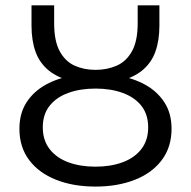

<svg xmlns="http://www.w3.org/2000/svg" viewBox="-20 -676 704 708"><path d="M332.1 12Q250.4 12 187 -13Q123.6 -37.9 87.6 -85.7Q51.6 -133.5 51.6 -201.2Q51.6 -258.1 78 -298.8Q104.5 -339.5 149.5 -364.1Q194.6 -388.7 251 -397.7V-374.7Q193.8 -388.4 159.9 -416Q126.1 -443.6 111.1 -485Q96.2 -526.5 96.2 -581.3V-656.3H179.7V-590Q179.7 -525.1 200 -487.5Q220.3 -449.8 254.8 -434.1Q289.2 -418.4 332.1 -418.4Q375.6 -418.4 410.8 -434.1Q446.1 -449.8 466.9 -487.5Q487.7 -525.1 487.7 -590V-656.3H567.8V-581.3Q567.8 -526.5 552.8 -485Q537.9 -443.6 504 -416Q470.2 -388.4 413 -374.7V-397.7Q469.4 -388.7 514.5 -364.1Q559.6 -339.5 586.1 -298.8Q612.6 -258.1 612.6 -201.2Q612.6 -133.5 576.6 -85.7Q540.6 -37.9 477.2 -13Q413.8 12 332.1 12ZM332.1 -61.4Q388.2 -61.4 432.1 -77.6Q476.1 -93.8 501.2 -126.3Q526.4 -158.7 526.4 -206.3Q526.4 -254.3 501.2 -286Q476.1 -317.6 432.1 -333.5Q388.2 -349.4 332.1 -349.4Q276 -349.4 232 -333.5Q188.1 -317.6 163 -286Q137.8 -254.3 137.8 -206.3Q137.8 -158.7 163 -126.3Q188.1 -93.8 232 -77.6Q276 -61.4 332.1 -61.4Z"/></svg>

Font: SourceSans3VF
Style: Regular
Weight: 200
Designer: Paul D. Hunt
Foundry: Adobe
Version: Version 3.052;hotconv 1.1.0;makeotfexe 2.6.0